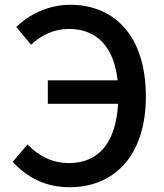

<svg xmlns="http://www.w3.org/2000/svg" viewBox="-20 -770 686 803"><path d="M110 -583C153 -623 206 -649 268 -649C384 -649 456 -576 472 -434H180V-336H474C464 -168 389 -88 269 -88C197 -88 142 -118 95 -166L33 -93C96 -25 173 13 272 13C453 13 590 -114 590 -366C590 -620 459 -750 273 -750C180 -750 97 -706 48 -657Z"/></svg>

Font: Kinto Sans Med
Style: Regular
Weight: 500
Designer: Authors: Ryoko NISHIZUKA  (kana & ideographs); Paul D. Hunt (Latin, Greek & Cyrillic); Wenlong ZHANG  (bopomofo); Sandol
Foundry: Adobe Systems Incorporated, ookami Inc.
Version: Version 0.001